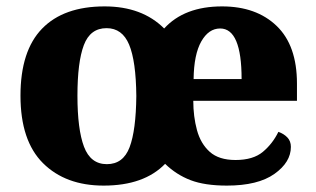

<svg xmlns="http://www.w3.org/2000/svg" viewBox="-20 -570 988 600"><path d="M304 10Q185 10 114.5 -60Q44 -130 44 -271Q44 -411 111.5 -480.5Q179 -550 307 -550Q424 -550 493 -481Q556 -550 674 -550Q781 -550 844.5 -489Q908 -428 908 -309V-255H584Q584 -206 595.5 -163.5Q607 -121 635.5 -95.5Q664 -70 716 -70Q771 -70 801.5 -95.5Q832 -121 850 -158Q867 -152 878 -140.5Q889 -129 889 -111Q889 -63 837.5 -26.5Q786 10 689 10Q620 10 575.5 -7Q531 -24 496 -58Q430 10 304 10ZM314 -57Q365 -57 385 -110Q405 -163 406 -270Q405 -379 383.5 -430.5Q362 -482 313 -482Q262 -482 242 -429Q222 -376 222 -271Q222 -166 242.5 -111.5Q263 -57 314 -57ZM735 -323Q735 -481 668 -481Q632 -481 609 -440.5Q586 -400 585 -323Z"/></svg>

Font: Noto Serif Georgian ExtraBold
Style: Regular
Weight: 800
Designer: Monotype Design Team, Akaki Razmadze
Foundry: Google LLC
Version: Version 2.003; ttfautohint (v1.8.4.7-5d5b)